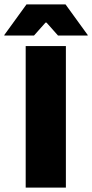

<svg xmlns="http://www.w3.org/2000/svg" viewBox="-64 -847 416 867"><path d="M233.5 0H52V-639H233.5ZM55.5 -827H232L332 -689V-686.5H198L146 -745H141.5L89.5 -686.5H-44.5V-689Z"/></svg>

Font: Anek Bangla ExtraBold
Style: Regular
Weight: 800
Designer: Sulekha Rajkumar (Bangla), Yesha Goshar (Latin)
Foundry: Ek Type
Version: Version 1.003